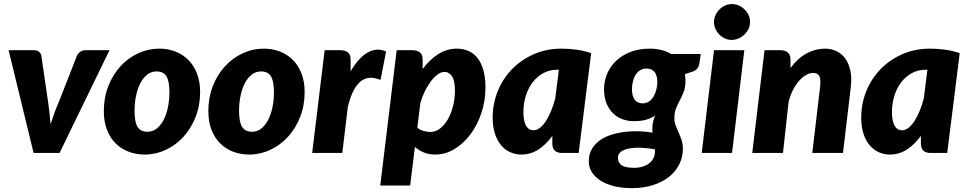

<svg xmlns="http://www.w3.org/2000/svg" viewBox="-20 -772 4886 969"><path d="M23.5 -518.5H151.5Q167.5 -518.5 176.8 -510.8Q186 -503 188.5 -491.5L222.5 -259Q227 -229.5 230 -201.2Q233 -173 235 -144.5Q244 -172.5 254.2 -200.8Q264.5 -229 277.5 -259L368.5 -491.5Q374 -503 385 -510.8Q396 -518.5 409.5 -518.5H532.5L280.5 0H149.5Z M724 -107Q750 -107 770.5 -122.8Q791 -138.5 805.2 -165.8Q819.5 -193 827.2 -229.2Q835 -265.5 835 -306.5Q835 -363 819.8 -387.2Q804.5 -411.5 770 -411.5Q744 -411.5 723.5 -395.8Q703 -380 688.8 -353Q674.5 -326 666.8 -289.5Q659 -253 659 -212Q659 -156.5 674.2 -131.8Q689.5 -107 724 -107ZM710 8Q666.5 8 628.8 -6.5Q591 -21 563.2 -48.8Q535.5 -76.5 519.8 -117.2Q504 -158 504 -211Q504 -280 526.8 -337.8Q549.5 -395.5 588 -437.5Q626.5 -479.5 677.2 -503Q728 -526.5 784 -526.5Q827.5 -526.5 865 -512Q902.5 -497.5 930.2 -469.8Q958 -442 974 -401.2Q990 -360.5 990 -307.5Q990 -239.5 967.2 -181.8Q944.5 -124 906 -81.8Q867.5 -39.5 816.8 -15.8Q766 8 710 8Z M1251.5 -107Q1277.5 -107 1298 -122.8Q1318.5 -138.5 1332.8 -165.8Q1347 -193 1354.8 -229.2Q1362.5 -265.5 1362.5 -306.5Q1362.5 -363 1347.2 -387.2Q1332 -411.5 1297.5 -411.5Q1271.5 -411.5 1251 -395.8Q1230.5 -380 1216.2 -353Q1202 -326 1194.2 -289.5Q1186.5 -253 1186.5 -212Q1186.5 -156.5 1201.8 -131.8Q1217 -107 1251.5 -107ZM1237.5 8Q1194 8 1156.2 -6.5Q1118.5 -21 1090.8 -48.8Q1063 -76.5 1047.2 -117.2Q1031.5 -158 1031.5 -211Q1031.5 -280 1054.2 -337.8Q1077 -395.5 1115.5 -437.5Q1154 -479.5 1204.8 -503Q1255.5 -526.5 1311.5 -526.5Q1355 -526.5 1392.5 -512Q1430 -497.5 1457.8 -469.8Q1485.5 -442 1501.5 -401.2Q1517.5 -360.5 1517.5 -307.5Q1517.5 -239.5 1494.8 -181.8Q1472 -124 1433.5 -81.8Q1395 -39.5 1344.2 -15.8Q1293.5 8 1237.5 8Z M1555.5 0 1618.5 -518.5H1698.5Q1722.5 -518.5 1736 -507.2Q1749.5 -496 1749.5 -470.5V-411.5Q1768.5 -445 1790 -469Q1811.5 -493 1834.2 -506.2Q1857 -519.5 1880.8 -521.2Q1904.5 -523 1928.5 -512L1900.5 -368.5Q1872 -380.5 1847.2 -379.5Q1822.5 -378.5 1801.8 -362.5Q1781 -346.5 1764.2 -314.5Q1747.5 -282.5 1735.5 -233L1707.5 0Z M1899 164.5 1982 -518.5H2062Q2086 -518.5 2099.5 -507.2Q2113 -496 2113 -470.5V-423.5Q2148.5 -471.5 2192 -499Q2235.5 -526.5 2285 -526.5Q2317 -526.5 2343.5 -515.2Q2370 -504 2389.2 -480Q2408.5 -456 2419.2 -418.8Q2430 -381.5 2430 -330Q2430 -262 2409.2 -200.8Q2388.5 -139.5 2353.5 -93Q2318.5 -46.5 2272.8 -19.2Q2227 8 2177 8Q2144.5 8 2119 -2.5Q2093.5 -13 2074 -30.5L2050 164.5ZM2223 -409Q2207 -409 2189.5 -396.8Q2172 -384.5 2155.8 -363.2Q2139.5 -342 2125.2 -313.5Q2111 -285 2101.5 -252.5L2086 -127.5Q2100.5 -116 2118.2 -111Q2136 -106 2152 -106Q2179 -106 2201.8 -124Q2224.5 -142 2241 -171.2Q2257.5 -200.5 2266.8 -238Q2276 -275.5 2276 -314.5Q2276 -364 2261.5 -386.5Q2247 -409 2223 -409Z M2900.5 0H2817.5Q2803 0 2793.2 -3.8Q2783.5 -7.5 2777.8 -14Q2772 -20.5 2769.8 -29.5Q2767.5 -38.5 2767.5 -49V-86Q2735.5 -42 2696.5 -17Q2657.5 8 2610.5 8Q2582.5 8 2556.5 -3.2Q2530.5 -14.5 2510.5 -37.2Q2490.5 -60 2478.5 -95.2Q2466.5 -130.5 2466.5 -178.5Q2466.5 -249 2492.2 -312.2Q2518 -375.5 2564.2 -423Q2610.5 -470.5 2674 -498.5Q2737.5 -526.5 2813.5 -526.5Q2850.5 -526.5 2888.5 -521.5Q2926.5 -516.5 2963.5 -503.5ZM2672.5 -114.5Q2689.5 -114.5 2705.5 -127.2Q2721.5 -140 2735.8 -162Q2750 -184 2762 -213.5Q2774 -243 2782.5 -276.5L2800.5 -420H2791.5Q2753.5 -420 2722.2 -403Q2691 -386 2668.5 -356.8Q2646 -327.5 2633.8 -288.8Q2621.5 -250 2621.5 -206Q2621.5 -181 2625.5 -163.5Q2629.5 -146 2636.2 -135.2Q2643 -124.5 2652.2 -119.5Q2661.5 -114.5 2672.5 -114.5Z M3439.5 -363.5Q3439.5 -331.5 3430.8 -309Q3422 -286.5 3411.5 -266.5Q3401 -246.5 3392.2 -225.5Q3383.5 -204.5 3383.5 -176Q3383.5 -155.5 3390.2 -138.2Q3397 -121 3405 -103Q3413 -85 3419.8 -65Q3426.5 -45 3426.5 -19Q3426 21 3408.5 56.8Q3391 92.5 3358 119.2Q3325 146 3277 161.8Q3229 177.5 3167.5 177.5Q3117 177.5 3077 167Q3037 156.5 3009.2 138.5Q2981.5 120.5 2966.5 95.8Q2951.5 71 2951.5 42.5Q2951.5 5 2968 -21.8Q2984.5 -48.5 3011.5 -66.5Q3038.5 -84.5 3073 -94.2Q3107.5 -104 3143.2 -107.5Q3179 -111 3213 -109.2Q3247 -107.5 3273.5 -102.5Q3272.5 -108.5 3272.5 -114.8Q3272.5 -121 3272.5 -128Q3272.5 -154.5 3286 -188.5Q3266.5 -175.5 3241.2 -168Q3216 -160.5 3178.5 -160.5Q3149 -160.5 3122 -170.2Q3095 -180 3074.2 -200Q3053.5 -220 3041 -250.2Q3028.5 -280.5 3028.5 -322Q3028.5 -360.5 3043.2 -397.2Q3058 -434 3087.2 -462.8Q3116.5 -491.5 3159.8 -509Q3203 -526.5 3260.5 -526.5Q3290 -526.5 3317.2 -519.8Q3344.5 -513 3367.5 -499.5H3516.5L3509.5 -451Q3505 -422.5 3480.5 -412.5L3436.5 -397.5Q3439.5 -381 3439.5 -363.5ZM3223.5 -250.5Q3242 -250.5 3255.8 -260Q3269.5 -269.5 3278.5 -284.8Q3287.5 -300 3292.2 -319Q3297 -338 3297.5 -357.5Q3297.5 -390 3284 -408Q3270.5 -426 3242.5 -426Q3224 -426 3210.2 -417.2Q3196.5 -408.5 3187.5 -394Q3178.5 -379.5 3174 -360.5Q3169.5 -341.5 3169.5 -321Q3169.5 -288 3183 -269.2Q3196.5 -250.5 3223.5 -250.5ZM3285.5 -7Q3285.5 -10 3285.5 -13Q3285.5 -16 3285 -18.5Q3234 -27 3198.2 -26.5Q3162.5 -26 3140.5 -19.2Q3118.5 -12.5 3108.5 -1.2Q3098.5 10 3098.5 23.5Q3098.5 49 3117.2 62Q3136 75 3180.5 75Q3203.5 75 3223 69Q3242.5 63 3256.2 52.2Q3270 41.5 3277.8 26.5Q3285.5 11.5 3285.5 -7Z M3736.5 -518.5 3674.5 0H3521.5L3583.5 -518.5ZM3765.5 -660.5Q3765.5 -642 3757.5 -625.8Q3749.5 -609.5 3736.5 -597.2Q3723.5 -585 3706.8 -577.8Q3690 -570.5 3672.5 -570.5Q3655 -570.5 3639 -577.8Q3623 -585 3610.8 -597.2Q3598.5 -609.5 3591 -625.8Q3583.5 -642 3583.5 -660.5Q3583.5 -679 3591 -695.5Q3598.5 -712 3611.2 -724.5Q3624 -737 3640 -744.2Q3656 -751.5 3673.5 -751.5Q3691.5 -751.5 3708 -744.5Q3724.5 -737.5 3737.2 -725Q3750 -712.5 3757.8 -696Q3765.5 -679.5 3765.5 -660.5Z M4079.5 0 4118.5 -329.5Q4121 -350.5 4120.2 -365Q4119.5 -379.5 4115 -388Q4110.5 -396.5 4102.5 -400.2Q4094.5 -404 4083.5 -404Q4066.5 -404 4048 -393.5Q4029.5 -383 4012.8 -364Q3996 -345 3982 -317.8Q3968 -290.5 3960 -257.5L3931.5 0H3776.5L3838.5 -518.5H3918.5Q3942.5 -518.5 3956 -507.2Q3969.5 -496 3969.5 -470.5V-429Q4007 -479 4051.5 -502.8Q4096 -526.5 4143.5 -526.5Q4175.5 -526.5 4202.2 -513.5Q4229 -500.5 4246.8 -475.5Q4264.5 -450.5 4272 -413.8Q4279.5 -377 4273.5 -329.5L4234.5 0Z M4760.5 0H4677.5Q4663 0 4653.2 -3.8Q4643.5 -7.5 4637.8 -14Q4632 -20.5 4629.8 -29.5Q4627.5 -38.5 4627.5 -49V-86Q4595.5 -42 4556.5 -17Q4517.5 8 4470.5 8Q4442.5 8 4416.5 -3.2Q4390.5 -14.5 4370.5 -37.2Q4350.5 -60 4338.5 -95.2Q4326.5 -130.5 4326.5 -178.5Q4326.5 -249 4352.2 -312.2Q4378 -375.5 4424.2 -423Q4470.5 -470.5 4534 -498.5Q4597.5 -526.5 4673.5 -526.5Q4710.5 -526.5 4748.5 -521.5Q4786.5 -516.5 4823.5 -503.5ZM4532.5 -114.5Q4549.5 -114.5 4565.5 -127.2Q4581.5 -140 4595.8 -162Q4610 -184 4622 -213.5Q4634 -243 4642.5 -276.5L4660.5 -420H4651.5Q4613.5 -420 4582.2 -403Q4551 -386 4528.5 -356.8Q4506 -327.5 4493.8 -288.8Q4481.5 -250 4481.5 -206Q4481.5 -181 4485.5 -163.5Q4489.5 -146 4496.2 -135.2Q4503 -124.5 4512.2 -119.5Q4521.5 -114.5 4532.5 -114.5Z"/></svg>

Font: Lato Black
Style: Italic
Weight: 900
Italic angle: -7°
Designer: Lukasz Dziedzic
Foundry: tyPoland Lukasz Dziedzic
Version: Version 2.007; 2014-02-27